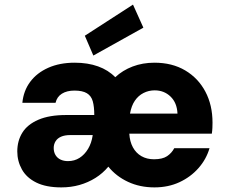

<svg xmlns="http://www.w3.org/2000/svg" viewBox="-20 -801 989 833"><path d="M246 12Q180 12 137.5 -9Q95 -30 75 -66Q55 -102 55 -144Q55 -190 77 -225.5Q99 -261 146.5 -281.5Q194 -302 267 -302H389Q389 -338 382.5 -361.5Q376 -385 357 -396.5Q338 -408 303 -408Q270 -408 248.5 -394.5Q227 -381 221 -355H77Q82 -407 111 -446Q140 -485 189.5 -507Q239 -529 304 -529Q361 -529 405.5 -513Q450 -497 480 -466Q512 -496 555.5 -512.5Q599 -529 650 -529Q727 -529 783.5 -495.5Q840 -462 871 -403.5Q902 -345 902 -269Q902 -259 901.5 -246.5Q901 -234 899 -221H541Q543 -187 556.5 -162Q570 -137 593.5 -123.5Q617 -110 648 -110Q685 -110 705 -123.5Q725 -137 736 -158H889Q875 -110 841 -71.5Q807 -33 758.5 -10.5Q710 12 650 12Q587 12 535.5 -12Q484 -36 450 -78Q426 -49 394 -29Q362 -9 325 1.5Q288 12 246 12ZM275 -102Q303 -102 325 -116Q347 -130 362 -155Q377 -180 382 -213V-215H285Q261 -215 245 -208Q229 -201 221 -188Q213 -175 213 -159Q213 -141 221 -128Q229 -115 243 -108.5Q257 -102 275 -102ZM544 -308H750Q748 -355 720 -382Q692 -409 651 -409Q625 -409 602.5 -397.5Q580 -386 565 -364Q550 -342 544 -308ZM385 -560 348 -646 557 -781 602 -681Z"/></svg>

Font: DM Sans 11pt Black
Style: Regular
Weight: 900
Version: Version 4.004;gftools[0.9.30]